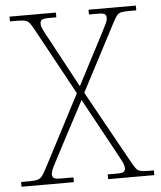

<svg xmlns="http://www.w3.org/2000/svg" viewBox="-52 -759 673 804"><g transform="rotate(-5 285.0 -357.0)"><path d="M6 0V-20H41Q63 -20 74.5 -23Q86 -26 94 -36Q102 -46 113 -67L271 -370L120 -647Q108 -669 100.5 -678.5Q93 -688 82 -691Q71 -694 49 -694H18V-714H213V-694H184Q157 -694 151 -688.5Q145 -683 145 -674Q145 -662 152.5 -646.5Q160 -631 173 -608L286 -398L395 -607Q406 -629 414.5 -645.5Q423 -662 423 -674Q423 -683 417.5 -688.5Q412 -694 386 -694H350V-714H549V-694H519Q497 -694 485.5 -691.5Q474 -689 466.5 -679Q459 -669 448 -648L302 -369L469 -68Q481 -46 488.5 -36Q496 -26 507 -23Q518 -20 540 -20H564V0H370V-20H408Q433 -20 438.5 -25.5Q444 -31 444 -40Q444 -52 435.5 -69Q427 -86 408 -120L288 -340L184 -143Q157 -92 147 -72Q137 -52 137 -40Q137 -31 143 -25.5Q149 -20 176 -20H226V0Z"/></g></svg>

Font: Noto Serif Thin
Style: Regular
Weight: 100
Designer: Monotype Design Team
Foundry: Monotype Imaging Inc.
Version: Version 2.015